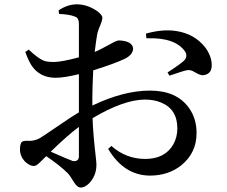

<svg xmlns="http://www.w3.org/2000/svg" viewBox="-20 -803 1040 878"><path d="M340.8 -85.9V-222.7Q288.1 -183.6 211.9 -109.4Q295.9 -72.3 313.5 -66.4Q338.9 -63.5 340.8 -85.9ZM402.3 -356.4V-320.3Q544.9 -388.7 666 -388.7Q788.1 -388.7 844.7 -308.6Q878.9 -260.7 878.9 -194.3Q878.9 -103.5 808.6 -46.9Q750 0 665 0Q546.9 -1 474.6 -122.1L489.3 -135.7Q556.6 -76.2 643.6 -76.2Q734.4 -76.2 772.5 -142.6Q791 -175.8 791 -215.8Q791 -303.7 716.8 -334Q684.6 -347.7 641.6 -347.7Q544.9 -346.7 403.3 -262.7Q405.3 -192.4 418.9 -77.1Q420.9 -60.5 420.9 -48.8Q420.9 0 387.7 35.2Q369.1 53.7 350.6 54.7Q333 54.7 318.4 30.3Q299.8 -1 289.1 -11.7Q252 -47.9 191.4 -88.9Q154.3 -50.8 145.5 -46.9Q138.7 -43.9 133.8 -43.9Q114.3 -44.9 93.8 -64.5Q71.3 -88.9 71.3 -120.1Q71.3 -153.3 85.9 -157.2Q92.8 -159.2 103.5 -159.2Q135.7 -156.2 163.1 -171.9Q170.9 -175.8 266.6 -241.2Q310.5 -271.5 340.8 -289.1V-359.4V-463.9Q272.5 -447.3 234.4 -447.3Q162.1 -447.3 124 -503.9Q108.4 -529.3 95.7 -565.4L111.3 -576.2Q159.2 -530.3 189.5 -522.5Q205.1 -519.5 227.5 -519.5Q265.6 -520.5 340.8 -541V-692.4Q340.8 -718.8 328.1 -724.6Q324.2 -726.6 319.3 -728.5Q294.9 -737.3 250 -739.3L248 -755.9Q290 -783.2 331.1 -783.2Q377.9 -783.2 421.9 -753.9Q447.3 -736.3 448.2 -721.7Q448.2 -709 433.6 -675.8Q427.7 -661.1 424.8 -648.4Q419.9 -622.1 413.1 -565.4Q435.5 -574.2 501 -610.4Q515.6 -617.2 522.5 -618.2Q585.9 -616.2 588.9 -580.1Q586.9 -552.7 552.7 -535.2Q506.8 -512.7 406.2 -481.4Q402.3 -397.5 402.3 -356.4ZM649.4 -627.9 647.5 -649.4Q724.6 -670.9 786.1 -661.1Q869.1 -648.4 918 -586.9Q946.3 -548.8 948.2 -509.8Q950.2 -466.8 915 -460Q911.1 -459 907.2 -459Q896.5 -458 871.1 -472.7Q852.5 -484.4 837.9 -482.4Q822.3 -480.5 754.9 -457L746.1 -471.7Q806.6 -510.7 823.2 -527.3Q838.9 -545.9 827.1 -566.4Q782.2 -631.8 655.3 -627.9Q651.4 -627.9 649.4 -627.9Z"/></svg>

Font: GenYoMin JP SemiBold
Style: Regular
Weight: 600
Version: Version 1.001;PS 1;hotconv 16.6.51;makeotf.lib2.5.65220 DEVE